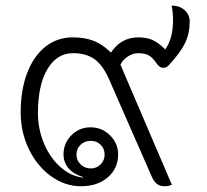

<svg xmlns="http://www.w3.org/2000/svg" viewBox="-20 -639 721 668"><path d="M52 -248Q52 -326 74.5 -385Q97 -444 138 -476.5Q179 -509 233 -509Q276 -509 307 -496.5Q338 -484 366 -456Q401 -509 461 -509Q491 -509 511.5 -499.5Q532 -490 555 -467Q582 -506 582 -568Q582 -598 577 -619Q604 -620 622 -604Q640 -588 640 -564Q640 -523 624 -489.5Q608 -456 568 -413Q560 -403 547 -403Q536 -403 525 -418Q512 -438 498 -446Q484 -454 461 -454Q442 -454 424 -442Q406 -430 399 -414L578 4Q566 9 552 9Q536 9 525 0Q514 -9 506 -29L360 -362Q338 -412 309 -433Q280 -454 234 -454Q178 -454 145 -398.5Q112 -343 112 -246Q112 -190 133 -140Q154 -90 190 -58Q226 -26 269 -21V-23Q236 -33 218.5 -53.5Q201 -74 201 -102Q201 -141 228.5 -168.5Q256 -196 295 -196Q335 -196 363 -168Q391 -140 391 -102Q391 -53 355 -22Q319 9 262 9Q206 9 157.5 -26Q109 -61 80.5 -120Q52 -179 52 -248ZM344 -101Q344 -122 330 -135.5Q316 -149 296 -149Q274 -149 260 -135Q246 -121 246 -101Q246 -81 260.5 -67Q275 -53 296 -53Q316 -53 330 -67Q344 -81 344 -101Z"/></svg>

Font: K2D ExtraLight
Style: Regular
Weight: 275
Designer: Katatrad Aksorn Co.,Ltd.
Foundry: Cadson Demak Co.,Ltd.
Version: Version 1.000; ttfautohint (v1.6)